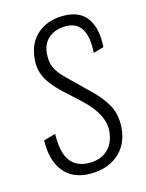

<svg xmlns="http://www.w3.org/2000/svg" viewBox="-96 -647 547 718"><g transform="rotate(-15 178.0 -288.5)"><path d="M166 9.3Q98.1 9.3 62.7 -34.7Q27.3 -78.6 29.8 -155.8L75.7 -168.9Q73.7 -97.7 98.1 -64.2Q122.6 -30.8 172.4 -30.8Q215.8 -30.8 242.7 -55.4Q269.5 -80.1 273.9 -124.5Q280.3 -189.9 204.1 -260.3L142.6 -316.9Q102.1 -354.5 85.9 -387.9Q69.8 -421.4 74.7 -463.9Q81.5 -522.5 120.4 -554.9Q159.2 -587.4 219.2 -587.4Q281.7 -587.4 310.3 -547.4Q338.9 -507.3 334 -435.5L293.5 -423.8Q302.2 -547.4 217.3 -547.4Q178.7 -547.4 153.3 -527.1Q127.9 -506.8 124 -469.7Q120.6 -436.5 130.6 -413.1Q140.6 -389.6 171.9 -359.9L234.4 -298.8Q256.8 -277.3 269.8 -263.2Q282.7 -249 297.6 -226.6Q312.5 -204.1 318.1 -178.7Q323.7 -153.3 321.3 -123.5Q314.9 -61 272.9 -25.9Q231 9.3 166 9.3Z"/></g></svg>

Font: Oswald
Style: Extra-Light
Weight: 200
Designer: Vernon Adams
Foundry: Vernon Adams
Version: 3.0; ttfautohint (v0.94.23-7a4d-dirty) -l 8 -r 50 -G 200 -x 